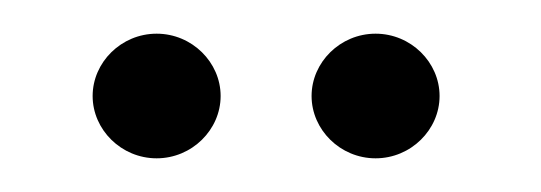

<svg xmlns="http://www.w3.org/2000/svg" viewBox="-20 -696 321 114"><path d="M165 -639C165 -619 182 -602 203 -602C224 -602 241 -619 241 -639C241 -659 224 -676 203 -676C182 -676 165 -659 165 -639ZM35 -639C35 -619 52 -602 73 -602C94 -602 111 -619 111 -639C111 -659 94 -676 73 -676C52 -676 35 -659 35 -639Z"/></svg>

Font: Armata Saber
Style: Rg
Weight: 400
Designer: Jasper
Foundry: Cannot Into Space Fonts
Version: Version 0.970